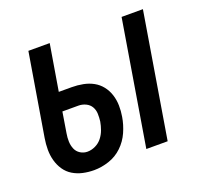

<svg xmlns="http://www.w3.org/2000/svg" viewBox="-98 -632 796 753"><g transform="rotate(-20 300.0 -256.0)"><path d="M394 0 480 -520H569L483 0ZM174 8Q150 8 127.5 3Q105 -2 86 -13.5Q67 -25 54.5 -43.5Q42 -62 36 -84Q30 -106 30 -129.5Q30 -153 34 -177L91 -520H180L148 -328H202Q226 -328 249 -323.5Q272 -319 291 -308.5Q310 -298 323.5 -281Q337 -264 344 -242.5Q351 -221 351.5 -197.5Q352 -174 348 -151Q343 -120 329.5 -89.5Q316 -59 292 -36Q268 -13 236.5 -2.5Q205 8 174 8ZM174 -69Q191 -69 207.5 -77Q224 -85 235 -99Q246 -113 252 -129.5Q258 -146 261 -163Q263 -179 262.5 -195Q262 -211 254.5 -224Q247 -237 232.5 -244Q218 -251 202 -251H135L121 -165Q118 -148 118.5 -131.5Q119 -115 125 -100.5Q131 -86 144.5 -77.5Q158 -69 174 -69Z"/></g></svg>

Font: Iosevka Medium Extended
Style: Italic
Weight: 500
Width: 7
Italic angle: -9°
Monospace: yes
Designer: Belleve Invis
Foundry: Belleve Invis
Version: Version 32.5.0; ttfautohint (v1.8.4)